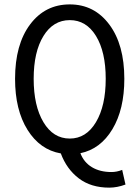

<svg xmlns="http://www.w3.org/2000/svg" viewBox="-20 -693 640 877"><path d="M479 164.1Q395.5 164.1 339.8 121.6Q284.2 79.1 257.8 7.8Q162.6 -8.8 105.7 -99.9Q48.8 -190.9 48.8 -333Q48.8 -489.7 117.4 -581.3Q186 -672.9 298.8 -672.9Q410.6 -672.9 479.2 -581.1Q547.9 -489.3 547.9 -333Q547.9 -193.4 493.4 -102.8Q439 -12.2 347.2 6.8Q363.3 48.8 400.1 70.8Q437 92.8 488.8 92.8Q513.7 92.8 538.1 83L553.2 149.9Q515.1 164.1 479 164.1ZM298.8 -60.1Q373.5 -60.1 418.2 -134.8Q462.9 -209.5 462.9 -333Q462.9 -456.1 418.5 -528.6Q374 -601.1 298.8 -601.1Q223.1 -601.1 178.5 -528.6Q133.8 -456.1 133.8 -333Q133.8 -209.5 178.5 -134.8Q223.1 -60.1 298.8 -60.1Z"/></svg>

Font: Office Code Pro D
Style: Regular
Weight: 400
Designer: Nathan Rutzky & Paul D. Hunt
Foundry: Adobe Systems Incorporated
Version: Version 1.004;PS 001.004;hotconv 1.0.70;makeotf.lib2.5.58329